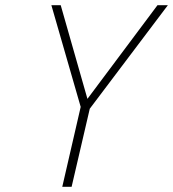

<svg xmlns="http://www.w3.org/2000/svg" viewBox="-20 -720 667 740"><path d="M291 -308 178 -700H214L317 -339L587 -700H627L326 -301L256 0H220Z"/></svg>

Font: Cairo ExtraLight
Style: Italic
Weight: 275
Italic angle: -13°
Designer: Mohamed Gaber, Accademia di Belle Arti di Urbino and others
Foundry: Kief Type Foundry, Accademia di Belle Arti di Urbino and others
Version: Version 3.011